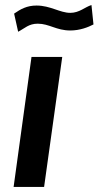

<svg xmlns="http://www.w3.org/2000/svg" viewBox="-20 -742 391 762"><path d="M351 -645 343 -722C317 -714 295 -691 259 -691C218 -691 180 -720 125 -720C87 -720 62 -706 36 -688L52 -616C79 -630 94 -648 130 -648C175 -648 204 -621 259 -621C297 -621 330 -634 351 -645ZM227 -516H105L34 0H155Z"/></svg>

Font: United Sans SemiBold
Style: Italic
Weight: 600
Italic angle: -8°
Designer: Pablo Impallari, Rodrigo Fuenzalida (Modified by Dan O. Williams)
Version: Version 1.000;PS 001.000;hotconv 1.0.88;makeotf.lib2.5.64775